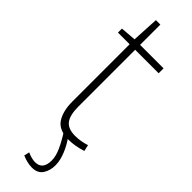

<svg xmlns="http://www.w3.org/2000/svg" viewBox="-299 -664 884 884"><g transform="rotate(45 143.0 -222.0)"><path d="M197 10Q133 10 108.5 -27.5Q84 -65 84 -128V-500H8V-526L84 -532L91 -664H120V-532H273V-500H120V-130Q120 -74 139.5 -49Q159 -24 204 -24Q241 -24 277 -36L284 -5Q259 3 237 6.5Q215 10 197 10ZM109 179Q138 192 160 192Q209 192 209 132Q209 104 193.5 70Q178 36 154 -1H183Q206 29 221.5 66.5Q237 104 237 136Q237 170 220.5 195Q204 220 167 220Q154 220 137.5 216.5Q121 213 103 205Z"/></g></svg>

Font: Georama SemiCondensed ExtraLight
Style: Regular
Weight: 200
Width: 4
Designer: Jean-Baptiste Levee
Foundry: Production Type
Version: Version 1.000